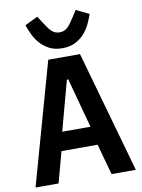

<svg xmlns="http://www.w3.org/2000/svg" viewBox="-101 -1016 802 1084"><g transform="rotate(-10 300.0 -474.0)"><path d="M449 0 400 -177H193L145 0H13L209 -698H391L588 0ZM301 -569H293L216 -284H378ZM300 -748Q256 -748 225.5 -764Q195 -780 173.5 -804Q152 -828 138.5 -857Q125 -886 116 -912L190 -948L211 -915Q223 -897 232.5 -883Q242 -869 252 -859Q262 -849 273.5 -844Q285 -839 300 -839Q315 -839 326.5 -844Q338 -849 348 -859Q358 -869 367.5 -883Q377 -897 389 -915L410 -948L484 -912Q475 -886 461.5 -857Q448 -828 426.5 -804Q405 -780 374 -764Q343 -748 300 -748Z"/></g></svg>

Font: IBM Plex Mono SmBld
Style: Regular
Weight: 600
Monospace: yes
Designer: Mike Abbink, Paul van der Laan, Pieter van Rosmalen
Foundry: Bold Monday
Version: Version 2.3